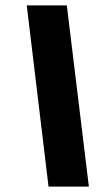

<svg xmlns="http://www.w3.org/2000/svg" viewBox="-20 -694 415 714"><path d="M160.5 0 79.5 -674H228.5L310.5 0Z"/></svg>

Font: Anybody Condensed ExtraBold
Style: Italic
Weight: 800
Width: 3
Italic angle: -10°
Designer: Tyler Finck
Foundry: Etcetera Type Company
Version: Version 1.010; ttfautohint (v1.8.3) -l 8 -r 50 -G 200 -x 14 